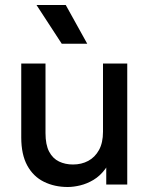

<svg xmlns="http://www.w3.org/2000/svg" viewBox="-20 -738 600 768"><path d="M251 10Q198 10 155.5 -11Q113 -32 89 -76Q65 -120 65 -188V-484H162V-206Q162 -159 176.5 -131.5Q191 -104 216 -92Q241 -80 272 -80Q306 -80 333 -94.5Q360 -109 376 -138Q392 -167 392 -211V-484H489V0H405V-132H432Q422 -90 401 -62Q380 -34 354 -18.5Q328 -3 301 3.5Q274 10 251 10ZM227 -563 126 -718H243L329 -563Z"/></svg>

Font: SUSE Thin Medium
Style: Regular
Weight: 500
Version: Version 1.000